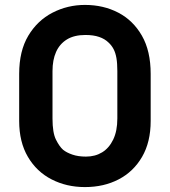

<svg xmlns="http://www.w3.org/2000/svg" viewBox="-20 -740 690 780"><path d="M325.1 -720Q400.4 -720 460.7 -688.5Q521 -657 556.5 -595Q592.1 -532.9 592.1 -439.9V-248.7Q592.1 -162.7 557.1 -102.6Q522.1 -42.5 462 -11.3Q402 20 324.9 20Q250.3 20 189.5 -11.3Q128.8 -42.5 93.4 -102.7Q57.9 -162.8 57.9 -248.8V-439.9Q57.9 -532.9 95 -595Q132.2 -657 193.4 -688.5Q254.6 -720 325.1 -720ZM193.3 -258.2Q193.3 -200.8 207.3 -172.8Q221.3 -144.8 236.2 -131.6Q250.5 -120 274.1 -111.9Q297.6 -103.8 329.1 -103.8Q366.6 -103.8 395 -121.2Q423.3 -138.5 440 -173.2Q456.7 -208 456.7 -258.9V-451.3Q456.7 -482.6 453 -504.2Q449.2 -525.8 441.2 -540.9Q433.2 -555.9 421.2 -566.9Q406 -582 382.9 -589.9Q359.8 -597.9 326.9 -597.9Q281.5 -597.9 251.9 -579.8Q222.4 -561.6 207.8 -529Q193.3 -496.4 193.3 -451.3Z"/></svg>

Font: Recursive Sans Linear Light
Style: Regular
Weight: 300
Version: Version 1.085